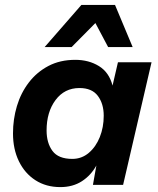

<svg xmlns="http://www.w3.org/2000/svg" viewBox="-20 -754 645 783"><path d="M226 9Q168 9 124.5 -19Q81 -47 57 -96.5Q33 -146 33 -210Q33 -268 49 -321.5Q65 -375 97.5 -417.5Q130 -460 177.5 -485Q225 -510 287 -510Q342 -510 383.5 -484.5Q425 -459 439 -405L461 -500H598L482 0H359L373 -79Q351 -39 314 -15Q277 9 226 9ZM275 -106Q313 -106 342 -130.5Q371 -155 387 -195Q403 -235 403 -282Q403 -331 379 -363Q355 -395 304 -395Q243 -395 206.5 -346Q170 -297 170 -222Q170 -171 194 -138.5Q218 -106 275 -106ZM162 -562 312 -734H449L521 -562H421L369 -660L272 -562Z"/></svg>

Font: Prodigy Sans SemiBold
Style: Italic
Weight: 600
Italic angle: -13°
Designer: Wei Huang
Foundry: Wei Huang
Version: Version 1.003; ttfautohint (v1.8.3)